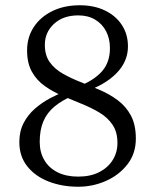

<svg xmlns="http://www.w3.org/2000/svg" viewBox="-20 -700 590 730"><path d="M283.5 -680Q338 -680 379.2 -660Q420.5 -640 443.5 -604.8Q466.5 -569.5 466.5 -523.5Q466.5 -466 422.8 -421.5Q379 -377 304 -352L277.5 -371Q336 -393.5 367 -428Q398 -462.5 398 -517Q398 -553 383.5 -581Q369 -609 342 -625.2Q315 -641.5 277.5 -641.5Q220 -641.5 185.2 -609.2Q150.5 -577 150.5 -529.5Q150.5 -489.5 169.2 -463.5Q188 -437.5 218.8 -420Q249.5 -402.5 286.5 -388Q323.5 -373.5 360.5 -357.5Q397.5 -341.5 428.2 -318.5Q459 -295.5 477.8 -260.5Q496.5 -225.5 496.5 -173Q496.5 -116 464.5 -75Q432.5 -34 382.5 -12Q332.5 10 277.5 10Q216 10 165 -9.8Q114 -29.5 83.8 -67.5Q53.5 -105.5 53.5 -160Q53.5 -201 69.8 -232.2Q86 -263.5 113.2 -287.2Q140.5 -311 174.8 -328.8Q209 -346.5 245 -360.5L259.5 -337.5Q215.5 -318.5 187 -294.8Q158.5 -271 144.8 -238.5Q131 -206 131 -160.5Q131 -120.5 148.8 -90.8Q166.5 -61 199.2 -44.8Q232 -28.5 277 -28.5Q324 -28.5 357.2 -45.5Q390.5 -62.5 408.5 -91.5Q426.5 -120.5 426.5 -156.5Q426.5 -198 408 -225.5Q389.5 -253 358.8 -271.5Q328 -290 291.5 -304.8Q255 -319.5 218.2 -335.2Q181.5 -351 150.8 -372.5Q120 -394 101.5 -426.8Q83 -459.5 83 -508.5Q83 -558.5 108.5 -597.2Q134 -636 179.2 -658Q224.5 -680 283.5 -680Z"/></svg>

Font: Newsreader Text
Style: Regular
Weight: 400
Designer: Hugues Gentile
Foundry: Production Type
Version: Version 1.001